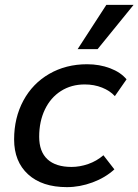

<svg xmlns="http://www.w3.org/2000/svg" viewBox="-20 -759 569 789"><path d="M38 -186Q38 -275 76 -345.5Q114 -416 182.5 -455.5Q251 -495 338 -495Q389 -495 432.5 -478.5Q476 -462 500 -433L452 -364Q432 -386 399.5 -399Q367 -412 328 -412Q273 -412 230.5 -385Q188 -358 164.5 -309Q141 -260 141 -197Q141 -136 175 -104.5Q209 -73 274 -73Q308 -73 342.5 -85Q377 -97 405 -121L450 -63Q413 -29 360.5 -9.5Q308 10 255 10Q153 10 95.5 -42.5Q38 -95 38 -186ZM417 -739H529L381 -557H299Z"/></svg>

Font: Niramit Medium
Style: Italic
Weight: 500
Italic angle: -10°
Designer: Katatrad Aksorn Co.,Ltd.
Foundry: Cadson Demak Co.,Ltd.
Version: Version 1.000; ttfautohint (v1.6)